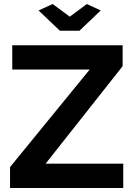

<svg xmlns="http://www.w3.org/2000/svg" viewBox="-20 -935 667 955"><path d="M30 -104 426 -589H41V-710H590V-606L207 -121H593V0H30ZM242 -915 327 -852 412 -915 481 -883 375 -782H278L172 -883Z"/></svg>

Font: Raleway
Style: Bold
Weight: 700
Designer: Matt McInerney, Pablo Impallari, Rodrigo Fuenzalida
Foundry: Matt McInerney, Pablo Impallari, Rodrigo Fuenzalida
Version: Version 4.026